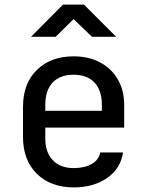

<svg xmlns="http://www.w3.org/2000/svg" viewBox="-20 -805 640 835"><path d="M300 10Q201 10 140.5 -49Q80 -108 80 -210V-340Q80 -442 140.5 -501Q201 -560 300 -560Q366 -560 415.5 -533.5Q465 -507 492.5 -459.5Q520 -412 520 -349V-250H177V-202Q177 -142 210 -108Q243 -74 300 -74Q348 -74 379 -92Q410 -110 416 -142H515Q505 -72 446 -31Q387 10 300 10ZM177 -349V-323H423V-349Q423 -412 391 -446Q359 -480 300 -480Q241 -480 209 -446Q177 -412 177 -349ZM115 -645 254 -785H345L485 -645H380L300 -722L222 -645Z"/></svg>

Font: JetBrainsMono NFM Medium
Style: Regular
Weight: 500
Monospace: yes
Designer: Philipp Nurullin, Konstantin Bulenkov
Foundry: JetBrains
Version: Version 2.304; ttfautohint (v1.8.4.7-5d5b);Nerd Fonts 3.3.0